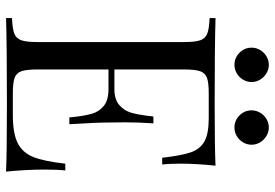

<svg xmlns="http://www.w3.org/2000/svg" viewBox="-160 -768 928 649"><g transform="rotate(90 304.5 -444.0)"><path d="M42 0ZM560.5 0Q492.7 -2.9 331.5 -2.9Q139.6 -2.9 41.5 0V-20Q77.6 -21.5 94 -27.8Q110.4 -34.2 116.5 -51.3Q122.6 -68.4 122.6 -106V-602.1Q122.6 -639.6 116.5 -656.7Q110.4 -673.8 94 -680.2Q77.6 -686.5 41.5 -688V-708Q139.6 -705.1 331.5 -705.1Q478.5 -705.1 540.5 -708Q533.7 -642.6 533.7 -589.8Q533.7 -550.8 536.6 -527.8H513.7Q506.3 -592.8 495.4 -624.5Q484.4 -656.2 458.3 -670.7Q432.1 -685.1 379.4 -685.1H296.4Q260.3 -685.1 243.9 -679.2Q227.5 -673.3 221.4 -656.5Q215.3 -639.6 215.3 -602.1V-366.2H281.7Q316.9 -366.2 335.7 -382.8Q354.5 -399.4 361.1 -421.9Q367.7 -444.3 372.1 -478.5Q372.6 -487.3 374.5 -498H397.5Q394 -448.7 394 -403.8L394.5 -356Q394.5 -305.2 400.4 -213.9H377.4L376 -228Q371.6 -267.6 364.7 -291Q357.9 -314.5 338.6 -330.3Q319.3 -346.2 281.7 -346.2H215.3V-106Q215.3 -68.4 221.4 -51.5Q227.5 -34.7 243.9 -28.8Q260.3 -22.9 296.4 -22.9H369.6Q432.1 -22.9 464.6 -39.6Q497.1 -56.2 511.5 -92.8Q525.9 -129.4 533.7 -200.2H556.6Q553.7 -173.3 553.7 -127.9Q553.7 -71.3 560.5 0ZM257.8 -830.1Q257.8 -814.5 249.8 -801Q241.7 -787.6 228.3 -779.8Q214.8 -772 199.7 -772Q175.8 -772 158.7 -789.1Q141.6 -806.2 141.6 -830.1Q141.6 -845.2 149.4 -858.6Q157.2 -872.1 170.7 -880.1Q184.1 -888.2 199.7 -888.2Q214.8 -888.2 228.3 -880.1Q241.7 -872.1 249.8 -858.6Q257.8 -845.2 257.8 -830.1ZM469.7 -830.1Q469.7 -814.5 461.7 -801Q453.6 -787.6 440.4 -779.8Q427.2 -772 411.6 -772Q387.7 -772 370.6 -789.1Q353.5 -806.2 353.5 -830.1Q353.5 -845.2 361.3 -858.6Q369.1 -872.1 382.6 -880.1Q396 -888.2 411.6 -888.2Q426.8 -888.2 440.2 -880.1Q453.6 -872.1 461.7 -858.6Q469.7 -845.2 469.7 -830.1Z"/></g></svg>

Font: Playfair Display SC
Style: Regular
Weight: 400
Designer: Claus Eggers Sørensen
Foundry: Claus Eggers Sørensen
Version: Version 1.004;PS 001.004;hotconv 1.0.70;makeotf.lib2.5.58329